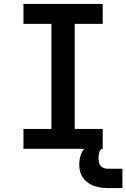

<svg xmlns="http://www.w3.org/2000/svg" viewBox="-20 -755 641 974"><path d="M99 0V-101H241V-634H99V-735H501V-634H359V-101H501V0ZM601 199H526Q508 199 490.5 196.5Q473 194 456.5 188Q440 182 425.5 171.5Q411 161 400.5 146Q390 131 386 113.5Q382 96 382 79Q382 55 389.5 32Q397 9 414 -7.5Q431 -24 454 -31Q477 -38 501 -38V0Q494 0 489.5 6.5Q485 13 483 20Q481 27 480.5 34Q480 41 480 48Q480 58 482 68Q484 78 490.5 86Q497 94 506.5 97.5Q516 101 526 101H601Z"/></svg>

Font: Iosevka Custom Extended
Style: Bold
Weight: 700
Width: 7
Monospace: yes
Designer: Belleve Invis
Foundry: Belleve Invis
Version: Version 11.2.4; ttfautohint (v1.8.4)